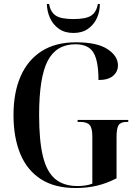

<svg xmlns="http://www.w3.org/2000/svg" viewBox="-20 -937 692 967"><path d="M361 10Q255 10 185.5 -35Q116 -80 82 -162.5Q48 -245 48 -358Q48 -471 84 -553Q120 -635 190 -679.5Q260 -724 363 -724Q469 -724 521.5 -689.5Q574 -655 574 -608Q574 -576 549.5 -555Q525 -534 476 -534Q476 -629 451 -671.5Q426 -714 360 -714Q264 -714 220.5 -631Q177 -548 177 -358Q177 -229 196 -150.5Q215 -72 257.5 -36Q300 0 371 0Q391 0 410.5 -3Q430 -6 445 -12V-250Q445 -292 431.5 -307.5Q418 -323 383 -323H371V-333H626V-323H619Q588 -323 577.5 -307Q567 -291 567 -247V-39Q519 -14 469 -2Q419 10 361 10ZM350 -771Q306 -771 276.5 -792Q247 -813 232 -846Q217 -879 216 -917H227Q234 -877 260 -859Q286 -841 350 -841Q414 -841 440 -859Q466 -877 473 -917H483Q483 -879 468 -846Q453 -813 423.5 -792Q394 -771 350 -771Z"/></svg>

Font: Noto Serif Display Condensed SemiBold
Style: Regular
Weight: 600
Width: 3
Designer: Monotype Design Team
Foundry: Monotype Imaging Inc.
Version: Version 2.009